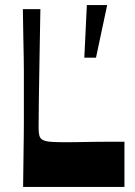

<svg xmlns="http://www.w3.org/2000/svg" viewBox="-20 -736 533 756"><path d="M470 0H71Q72 -72 72.5 -118Q73 -164 73.5 -194.5Q74 -225 74 -247.5Q74 -270 74 -293.5Q74 -317 74 -350Q74 -383 74 -406.5Q74 -430 74 -452.5Q74 -475 73.5 -505.5Q73 -536 72 -582Q71 -628 70 -700H139Q137 -590 135.5 -500.5Q134 -411 133 -344Q132 -277 132 -234Q132 -215 134.5 -204Q137 -193 145 -187Q151 -183 160.5 -180.5Q170 -178 190 -177Q210 -176 245 -176Q261 -176 290 -176.5Q319 -177 352 -177.5Q385 -178 416.5 -178Q448 -178 470 -178ZM312 -509 322 -716H402L358 -509Z"/></svg>

Font: Ojuju
Style: Bold
Weight: 700
Designer: Chisaokwu Joboson, Mirko Velimirovic
Foundry: Udi Foundry
Version: Version 1.000